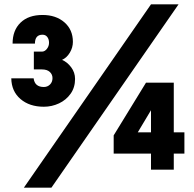

<svg xmlns="http://www.w3.org/2000/svg" viewBox="-20 -759 894 885"><path d="M803 -739 217 106H90L676 -739ZM316 -566Q316 -540 302 -516.5Q288 -493 266 -483Q290 -473 308 -449Q326 -425 326 -395Q326 -356 305.5 -327Q285 -298 252 -282.5Q219 -267 182 -267Q116 -267 74.5 -302.5Q33 -338 32 -398H135Q140 -358 182 -358Q199 -358 210.5 -369.5Q222 -381 222 -399Q222 -416 209.5 -427.5Q197 -439 173 -439H136V-521H173Q186 -521 196 -533.5Q206 -546 206 -562Q206 -578 198 -588.5Q190 -599 176 -599Q141 -599 141 -558H38Q38 -619 74.5 -654.5Q111 -690 176 -690Q238 -690 277 -656Q316 -622 316 -566ZM504 -51V-135L653 -378H781V-149H830V-51H781V23H676V-51ZM615 -149H676V-251Z"/></svg>

Font: Gmarket Sans TTF Bold
Style: Regular
Weight: 700
Designer: Creative Director : Sungho Lee; Art Director : Kiwoong Choi; Project Manager : Sori Yang, Jongwook Yoon; Font Designer :
Foundry: Sandoll Inc.
Version: Version 1.000;hotconv 1.0.109;makeotfexe 2.5.65596